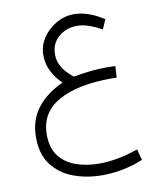

<svg xmlns="http://www.w3.org/2000/svg" viewBox="-88 -530 780 936"><g transform="rotate(-10 302.0 -61.5)"><path d="M497.1 -175.8 493.7 -119.1Q484.4 -119.6 478.5 -119.6Q472.7 -119.6 467.3 -119.6Q300.3 -119.6 205.1 -66.4Q109.9 -13.2 109.9 96.2Q109.9 162.6 141.1 202.6Q172.4 242.7 224.1 260.7Q275.9 278.8 337.4 278.8Q388.2 278.8 438.7 268.3Q489.3 257.8 530.8 242.7L545.4 296.9Q499.5 316.4 447.5 326.9Q395.5 337.4 343.8 337.4Q266.6 337.4 200.9 313Q135.3 288.6 95.5 236.1Q55.7 183.6 55.7 100.1Q55.7 14.6 101.8 -44.9Q147.9 -104.5 229.5 -141.1Q200.7 -168 180.7 -205.6Q160.6 -243.2 160.6 -289.1Q160.6 -335 186.5 -373.8Q212.4 -412.6 253.7 -436.3Q294.9 -460 341.3 -460Q375 -460 411.9 -447.8Q448.7 -435.5 488.8 -409.2L468.3 -362.3Q437.5 -379.4 406.7 -390.4Q376 -401.4 346.2 -401.4Q293.5 -401.4 255.4 -368.9Q217.3 -336.4 217.3 -282.2Q217.3 -252.9 229.2 -229.5Q241.2 -206.1 257.8 -188.7Q274.4 -171.4 289.1 -160.2Q339.8 -169.4 377.4 -173.1Q415 -176.8 454.6 -176.8Q466.3 -176.8 474.9 -176.5Q483.4 -176.3 497.1 -175.8Z"/></g></svg>

Font: Vazirmatn UI NL ExtraLight
Style: Regular
Weight: 200
Designer: Saber Rastikerdar
Foundry: Saber Rastikerdar
Version: Version 33.003